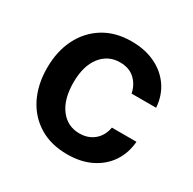

<svg xmlns="http://www.w3.org/2000/svg" viewBox="-129 -687 836 831"><g transform="rotate(30 288.5 -271.5)"><path d="M304 10.7Q222.7 10.7 164.1 -25.2Q105.5 -61.1 74 -124.6Q42.6 -188.2 42.6 -270.6Q42.6 -354 74.6 -417.4Q106.5 -480.8 165 -516.7Q223.4 -552.6 303.3 -552.6Q370 -552.6 421.2 -528.2Q472.3 -503.9 502.8 -459.9Q533.4 -415.8 537.6 -356.5H414.8Q407.3 -396 379.4 -422.4Q351.6 -448.9 305 -448.9Q245.7 -448.9 209.3 -402.2Q172.9 -355.5 172.9 -272.7Q172.9 -189.3 209 -141.7Q245 -94.1 305 -94.1Q347.3 -94.1 377 -118.3Q406.6 -142.4 414.8 -186.4H537.6Q533 -128.6 503.6 -84.2Q474.1 -39.8 423.3 -14.6Q372.5 10.7 304 10.7Z"/></g></svg>

Font: Linik Sans SemiBold
Style: Regular
Weight: 600
Designer: Rasmus Andersson (font), Cristiano Sobral (main changes)
Foundry: rsms
Version: Version 3.018;June 1, 2022;FontCreator 14.0.0.2814 64-bit; t